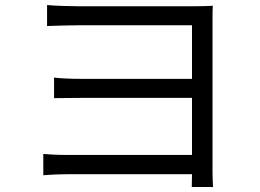

<svg xmlns="http://www.w3.org/2000/svg" viewBox="-20 -722 1040 767"><path d="M831 25C830 8 829 -14 829 -35V-639C829 -664 829 -685 830 -699C814 -698 788 -697 760 -697H293C261 -697 191 -699 168 -702V-618C190 -619 261 -621 293 -621H747V-407H304C263 -407 221 -409 196 -412V-330C220 -330 263 -331 306 -331H747V-103H253C210 -103 173 -105 153 -107V-22C173 -24 214 -26 254 -26H747C747 -6 746 13 746 25Z"/></svg>

Font: Noto Sans CJK TC Regular
Style: Regular
Weight: 400
Designer: Ryoko NISHIZUKA (kana & ideographs); Paul D. Hunt (Latin, Greek & Cyrillic); Wenlong ZHANG (bopomofo); Sandoll Communica
Foundry: Adobe Systems Incorporated
Version: Version 1.001;PS 1.001;hotconv 1.0.78;makeotf.lib2.5.61930